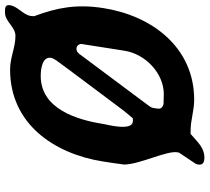

<svg xmlns="http://www.w3.org/2000/svg" viewBox="-54 -720 821 752"><g transform="rotate(-90 356.0 -343.5)"><path d="M88 23C85 42 98 47 115 47C154 47 174 22 208 -7H221C263 -7 298 7 342 7C548 7 672 -160 701 -350C717 -453 703 -529 669 -620C669 -622 670 -631 670 -633C675 -664 707 -683 712 -714C715 -734 702 -734 684 -734C647 -734 628 -693 592 -693C546 -693 508 -714 460 -714C247 -714 130 -541 100 -350C98 -337 89 -279 88 -267C89 -205 143 -101 136 -59L135 -53L91 13C91 14 88 21 88 23ZM308 -143C311 -161 310 -159 320 -173C349 -212 485 -394 514 -433C524 -448 530 -454 543 -454C552 -454 562 -444 560 -433L534 -267C521 -183 445 -112 364 -112C358 -112 330 -113 324 -113C307 -120 305 -125 308 -143ZM247 -349C263 -452 306 -594 435 -594C459 -594 512 -589 506 -553C506 -550 498 -536 496 -533C468 -494 331 -312 302 -273C297 -267 275 -239 269 -233H259C217 -233 244 -332 247 -349Z"/></g></svg>

Font: Asimov Print
Style: CIt
Weight: 500
Designer: Google
Version: Version 2.000980: 2014